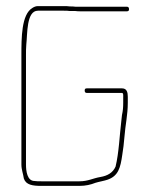

<svg xmlns="http://www.w3.org/2000/svg" viewBox="-20 -624 492 628"><path d="M379 -335H264C259 -335 257 -333 257 -328C257 -323 259 -320 264 -320H379C384 -320 383 -311 383 -307V-288C383 -273 382 -261 379 -248L377 -230C371 -180 369 -124 358 -79C349 -59 332 -49 308 -45C284 -41 268 -31 240 -31H115C106 -31 99 -31 93 -32C69 -32 65 -64 65 -86V-443C65 -456 65 -467 66 -478C70 -513 66 -589 104 -589H189C196 -589 202 -589 208 -588H226C232 -587 238 -587 243 -587H395C400 -587 402 -589 402 -594C402 -599 400 -602 395 -602H227C221 -603 215 -603 208 -603C202 -604 196 -604 189 -604H104C98 -604 92 -602 86 -598C50 -577 50 -500 50 -444V-86C50 -69 56 -55 58 -40C65 -19 87 -16 115 -16H240C260 -16 277 -20 292 -26C301 -29 323 -33 331 -36C367 -48 374 -75 380 -118L384 -146L387 -176C390 -216 398 -248 398 -288V-307C398 -322 395 -335 379 -335Z"/></svg>

Font: Electronic
Style: UltTh
Weight: 100
Version: Version 1.011